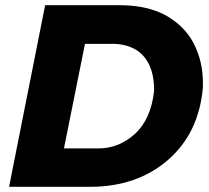

<svg xmlns="http://www.w3.org/2000/svg" viewBox="-20 -720 807 740"><path d="M326.5 0H15L154 -700H439.5Q547 -700 618.5 -661Q693 -619 727.5 -550.8Q762 -482.5 762 -401.5V-383.5Q747 -207.5 627.8 -103.8Q508.5 0 326.5 0ZM359.5 -148Q438.5 -148 500.2 -204.2Q562 -260.5 574 -370.5Q574 -432.5 553.8 -472.8Q533.5 -513 497.2 -532Q461 -551 413.5 -551H307.5L226.5 -148Z"/></svg>

Font: Argentum Sans
Style: Bold Italic
Weight: 700
Italic angle: -11°
Designer: Julieta Ulanovsky (font), Cristiano Sobral (main changes and remaster)
Foundry: Julieta Ulanovsky (font), Cristiano Sobral (main changes and remaster)
Version: Version 2.007;June 15, 2022;FontCreator 14.0.0.2814 64-bit; 